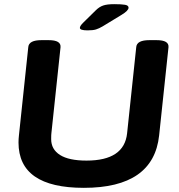

<svg xmlns="http://www.w3.org/2000/svg" viewBox="-20 -895 860 923"><path d="M383 8Q69 8 69 -210Q69 -218 69.5 -226.5Q70 -235 71 -244L116 -669Q119 -702 179 -702H214Q274 -702 271 -668L227 -254Q226 -248 226 -226Q226 -177 268.5 -150Q311 -123 396 -123Q577 -123 591 -254L635 -669Q638 -702 698 -702H733Q793 -702 790 -668L745 -244Q718 8 383 8ZM401 -749Q364 -749 364 -761Q364 -770 379 -785L440 -845Q457 -862 476 -868.5Q495 -875 529 -875Q564 -875 581 -872Q598 -869 598 -858Q598 -844 565 -824L473 -768Q456 -758 441.5 -753.5Q427 -749 401 -749Z"/></svg>

Font: Asap Expanded Expanded Regular
Style: Bold Italic
Weight: 700
Width: 7
Italic angle: -6°
Designer: Pablo Cosgaya
Foundry: Omnibus-Type
Version: Version 3.001; ttfautohint (v1.8.4.7-5d5b)